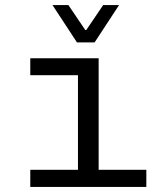

<svg xmlns="http://www.w3.org/2000/svg" viewBox="-20 -741 640 761"><path d="M100 -68H289V-443H100V-510H371V-68H560V0H100ZM188 -721H251L318 -622H322L389 -721H452L355 -573H285Z"/></svg>

Font: Office Code Pro
Style: Regular
Weight: 400
Designer: Nathan Rutzky & Paul D. Hunt
Foundry: Adobe Systems Incorporated
Version: Version 1.004